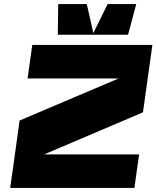

<svg xmlns="http://www.w3.org/2000/svg" viewBox="-20 -920 766 940"><path d="M680 -370 196 -164H661L638 0H30L76 -330L561 -536H115L138 -700H726ZM647 -900 607 -750H263L265 -900H405L437 -758L507 -900Z"/></svg>

Font: Fivo Sans Modern ExtBlk
Style: Regular
Weight: 900
Designer: Alexander Slobzheninov
Foundry: Alexander Slobzheninov
Version: 1.0